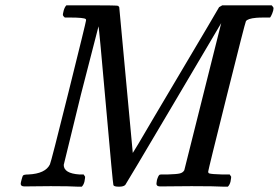

<svg xmlns="http://www.w3.org/2000/svg" viewBox="-20 -703 1050 723"><path d="M72 -1Q58 -1 58 -11Q58 -15 61.5 -27.5Q65 -40 66 -41Q68 -46 87 -46Q151 -49 168 -84Q172 -91 238 -356Q304 -621 304 -626Q304 -627 304 -629L303 -631Q297 -637 242 -637H224Q218 -642 217 -645.5Q216 -649 220 -664Q224 -677 230 -683H326Q422 -683 425 -681Q428 -678 429 -676L480 -127L502 -163Q523 -199 560.5 -262.5Q598 -326 642 -400Q801 -668 805 -676Q806 -677 811 -679.5Q816 -682 817 -683H1003Q1010 -676 1010 -672Q1010 -664 1005 -652Q1000 -640 997 -637H979Q954 -637 945 -636Q912 -633 906 -623Q903 -618 833.5 -340Q764 -62 764 -57Q764 -51 768 -50Q777 -47 817 -46H845Q850 -39 850.5 -37.5Q851 -36 848 -19Q845 -7 838 0H824Q789 -2 701 -2Q679 -2 640.5 -1.5Q602 -1 584 -1Q572 -1 570 -7Q568 -10 571 -25Q576 -42 581 -45L586 -46Q590 -46 597 -46Q604 -46 611 -46Q646 -47 657.5 -50Q669 -53 674 -62L813 -616L634 -313Q453 -7 452 -7Q446 0 428 0Q409 0 407 -6Q405 -10 379 -304.5Q353 -599 351 -604L285 -348Q220 -83 220 -82Q220 -50 279 -46H295Q300 -39 300.5 -37.5Q301 -36 298 -19Q295 -7 288 0H275Q244 -2 171 -2Q152 -2 119.5 -1.5Q87 -1 72 -1Z"/></svg>

Font: MathJax_Main
Style: Italic
Weight: 400
Version: Version 1.1